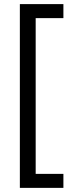

<svg xmlns="http://www.w3.org/2000/svg" viewBox="-20 -745 355 930"><path d="M76.2 165V-725.1H287.1V-657.2H152.8V97.2H287.1V165Z"/></svg>

Font: TASA Orbiter Deck
Style: Regular
Weight: 400
Designer: Weizhong Zhang
Version: Version 1.000;Glyphs 3.1.2 (3151)